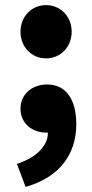

<svg xmlns="http://www.w3.org/2000/svg" viewBox="-20 -526 360 750"><path d="M160 -298C218 -298 260 -344 260 -402C260 -460 218 -506 160 -506C102 -506 60 -460 60 -402C60 -344 102 -298 160 -298ZM80 204C210 168 278 78 278 -40C278 -138 238 -196 164 -196C106 -196 60 -158 60 -102C60 -42 108 -8 160 -8C162 -8 165 -8 167 -8C168 40 127 88 46 114Z"/></svg>

Font: Source Sans Pro Black
Style: Regular
Weight: 900
Designer: Paul D. Hunt
Foundry: Adobe Systems Incorporated
Version: Version 3.006;hotconv 1.0.111;makeotfexe 2.5.65597